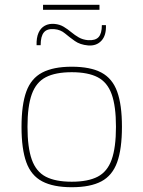

<svg xmlns="http://www.w3.org/2000/svg" viewBox="-20 -771 600 803"><path d="M280 -492Q358 -492 404 -467.5Q450 -443 470 -388Q490 -333 490 -241Q490 -148 470 -92.5Q450 -37 404 -12.5Q358 12 280 12Q203 12 156.5 -12.5Q110 -37 90 -92.5Q70 -148 70 -240Q70 -333 90 -388Q110 -443 156.5 -467.5Q203 -492 280 -492ZM280 -469Q212 -469 171.5 -448Q131 -427 113 -377Q95 -327 95 -241Q95 -154 113 -103.5Q131 -53 171.5 -32Q212 -11 280 -11Q348 -11 388.5 -32Q429 -53 447 -103.5Q465 -154 465 -241Q465 -327 447 -377Q429 -427 388.5 -448Q348 -469 280 -469ZM208 -671Q230 -669 246.5 -659Q263 -649 278 -636.5Q293 -624 309.5 -614.5Q326 -605 348 -603Q379 -601 392.5 -616Q406 -631 406 -666H423Q425 -623 404 -600.5Q383 -578 348 -581Q315 -584 293 -599.5Q271 -615 252 -631Q233 -647 208 -649Q177 -652 163.5 -635.5Q150 -619 150 -582H133Q132 -613 141 -633.5Q150 -654 167.5 -663.5Q185 -673 208 -671ZM396 -730H160V-751H396Z"/></svg>

Font: Exo 2 Thin
Style: Regular
Weight: 250
Designer: Natanael Gama
Foundry: Natanael Gama
Version: Version 2.010